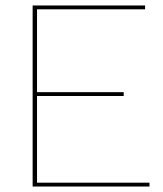

<svg xmlns="http://www.w3.org/2000/svg" viewBox="-20 -680 595 700"><path d="M99 0V-660H509V-646H115V-344H431V-330H115V-14H525V0Z"/></svg>

Font: Kantumruy Pro Thin
Style: Regular
Weight: 250
Version: Version 1.002